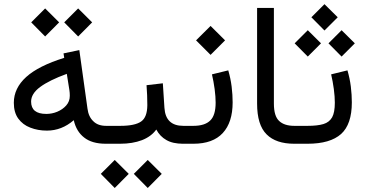

<svg xmlns="http://www.w3.org/2000/svg" viewBox="-20 -706 1796 943"><path d="M295.4 -596.2 363.8 -526.9 432.6 -596.2 363.8 -664.6ZM133.3 -596.2 201.7 -526.9 270.5 -596.2 201.7 -664.6ZM47.9 -201.2C47.9 -169.4 55.2 -143.6 69.8 -123.5C84.5 -103.5 104 -88.4 128.9 -79.1C153.8 -69.3 180.7 -64.5 210.4 -64.5C258.8 -64.5 302.7 -81.5 342.3 -115.7C350.6 -78.6 367.7 -50.3 393.6 -30.3C418.9 -10.3 454.1 0 499.5 0H516.6V-87.9H501.5C474.6 -87.9 453.6 -95.2 438.5 -110.4C422.9 -125 413.1 -145.5 409.7 -172.4L369.6 -460L292 -443.8L295.4 -421.9C211.9 -396 149.4 -364.7 108.9 -328.1C68.4 -291.5 47.9 -249 47.9 -201.2ZM308.1 -343.3 320.8 -263.2C322.3 -254.4 322.8 -245.1 322.8 -235.4C322.8 -216.8 316.9 -201.2 305.2 -188C293.5 -174.8 278.8 -164.6 261.2 -157.2C243.7 -149.9 225.6 -146.5 207.5 -146.5C157.7 -146.5 132.8 -166.5 132.8 -207C132.8 -232.9 147.5 -256.8 177.2 -278.8C207 -300.8 250.5 -322.3 308.1 -343.3Z M891.1 0V-87.9H880.4C822.3 -87.9 791.5 -117.2 787.6 -176.3L779.8 -296.9L699.7 -287.6C700.7 -272.5 701.7 -255.9 702.6 -238.8C703.1 -221.7 703.6 -205.1 703.6 -189C703.1 -149.9 693.4 -123.5 673.3 -109.4C653.3 -95.2 619.1 -87.9 570.8 -87.9H497.1V0H569.8C610.8 0 646.5 -5.9 677.2 -17.6C707.5 -29.3 731 -46.9 747.6 -69.8C759.8 -46.9 776.4 -29.8 797.4 -18.1C818.4 -5.9 845.7 0 879.4 0ZM637.2 147.9 705.6 217.3 774.4 147.9 705.6 79.6ZM475.1 147.9 543.5 217.3 612.3 147.9 543.5 79.6Z M1122.6 -203.1C1122.6 -227.1 1121.1 -252.9 1117.7 -280.8C1114.3 -308.6 1108.4 -335 1101.1 -360.4L1021 -340.8C1026.4 -317.9 1030.8 -293.5 1034.2 -268.6C1037.6 -243.2 1039.1 -220.7 1039.1 -201.7C1039.1 -160.6 1030.3 -131.3 1012.7 -114.3C995.1 -96.7 967.3 -87.9 929.7 -87.9H871.6V0H929.7C993.7 0 1042 -17.6 1074.2 -52.7C1106.4 -87.4 1122.6 -137.7 1122.6 -203.1ZM942.9 -507.8 1014.2 -436.5 1085.4 -507.8 1014.2 -578.6Z M1437.5 0V-87.9H1425.3C1393.1 -87.9 1368.2 -95.7 1351.1 -111.8C1334 -127.4 1325.2 -155.8 1325.2 -197.3V-667H1242.7V-197.8C1242.7 -127 1258.3 -76.7 1289.6 -45.9C1320.3 -15.1 1365.7 0 1425.3 0Z M1686.5 -360.4 1606.4 -340.8C1611.8 -317.9 1616.2 -293.5 1619.6 -268.6C1623 -243.2 1624.5 -220.7 1624.5 -201.7C1624.5 -169.9 1620.1 -146 1611.3 -129.9C1602.1 -113.8 1587.9 -102.5 1568.4 -96.7C1548.8 -90.8 1522.9 -87.9 1490.7 -87.9H1418V0H1490.7C1564.9 0 1619.6 -16.1 1655.3 -47.9C1690.4 -79.6 1708 -131.3 1708 -203.1C1708 -227.1 1706.5 -252.9 1703.1 -280.8C1699.7 -308.6 1693.8 -335 1686.5 -360.4ZM1509.3 -621.1 1573.7 -556.2 1638.7 -621.1 1573.7 -685.5ZM1593.3 -493.2 1657.7 -428.2 1722.7 -493.2 1657.7 -557.6ZM1427.2 -493.2 1491.7 -428.2 1556.6 -493.2 1491.7 -557.6Z"/></svg>

Font: Vazir
Style: Regular
Weight: 400
Designer: Saber Rastikerdar
Foundry: Saber Rastikerdar
Version: Version 27.002;January 24, 2021;FontCreator 13.0.0.2683 64-b